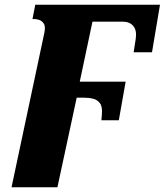

<svg xmlns="http://www.w3.org/2000/svg" viewBox="-20 -556 700 816"><path d="M169 -419Q174 -446 165 -457.5Q156 -469 144.5 -472Q133 -475 128 -475H118L130 -536H660L626 -334H548L557 -392Q562 -427 546.5 -445.5Q531 -464 501 -464H373L319 -209H514L485 -45H411L413 -69Q416 -102 405 -117Q394 -132 375.5 -136.5Q357 -141 335 -141H306L224 240H29Z"/></svg>

Font: Noto Serif Black
Style: Italic
Weight: 900
Italic angle: -12°
Designer: Monotype Design Team
Foundry: Monotype Imaging Inc.
Version: Version 2.013